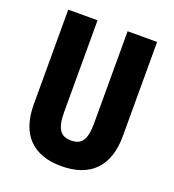

<svg xmlns="http://www.w3.org/2000/svg" viewBox="-132 -817 843 930"><g transform="rotate(20 289.5 -352.0)"><path d="M519 -228V-714H367V-242C367 -151 343 -123 290 -123C239 -123 212 -150 212 -241V-714H61V-226C61 -70 142 10 288 10C438 10 519 -74 519 -228Z"/></g></svg>

Font: Noto Sans Gurmukhi UI ExtraCondensed ExtraBold
Style: Regular
Weight: 800
Width: 2
Designer: Jelle Bosma - Monotype Design Team
Foundry: Monotype Imaging Inc.
Version: Version 2.004